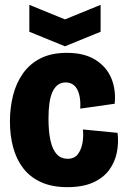

<svg xmlns="http://www.w3.org/2000/svg" viewBox="-20 -759 519 792"><path d="M258 13Q194 13 148.5 -8Q103 -29 75 -66Q47 -103 34 -152Q21 -201 21 -258Q21 -315 34 -366Q47 -417 75 -456.5Q103 -496 147.5 -518.5Q192 -541 256 -541Q328 -541 374 -512Q420 -483 439.5 -435.5Q459 -388 453 -331L311 -311Q313 -345 306.5 -369.5Q300 -394 286 -406.5Q272 -419 251 -419Q233 -419 219.5 -409.5Q206 -400 197 -381Q188 -362 184 -334Q180 -306 180 -270Q180 -215 188.5 -178Q197 -141 214.5 -122.5Q232 -104 259 -104Q287 -104 301.5 -123.5Q316 -143 320.5 -171Q325 -199 322 -225L465 -211Q470 -170 462 -130Q454 -90 430 -57.5Q406 -25 363.5 -6Q321 13 258 13ZM101 -739 248 -679 395 -739V-628L248 -568L101 -628Z"/></svg>

Font: Bricolage Grotesque 72pt SemiCondensed ExtraBold
Style: Regular
Weight: 800
Width: 4
Designer: Mathieu Triay
Foundry: Atelier Triay
Version: Version 1.001;gftools[0.9.33.dev8+g029e19f]